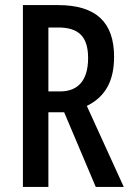

<svg xmlns="http://www.w3.org/2000/svg" viewBox="-20 -734 516 754"><path d="M208 -714H70V0H170V-293H232L356 0H466L321 -318C396 -355 428 -419 428 -511C428 -646 358 -714 208 -714ZM209 -626C289 -626 326 -590 326 -506C326 -419 287 -375 216 -375H170V-626Z"/></svg>

Font: Noto Sans Myanmar ExtraCondensed Medium
Style: Regular
Weight: 500
Width: 2
Designer: Monotype Design Team
Foundry: Monotype Imaging Inc.
Version: Version 2.107